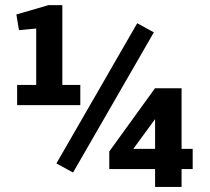

<svg xmlns="http://www.w3.org/2000/svg" viewBox="-20 -741 833 761"><path d="M699.7 -150.9H743.7V-70.8H699.7V0H594.7V-70.8H413.1V-140.6L594.2 -391.1H699.7ZM47.9 -404.3H123.5V-627.9L55.2 -621.6L44.9 -683.6L172.4 -720.7H227.1V-404.3H298.3V-324.2H47.9ZM508.3 -150.9H594.7V-269ZM269.5 -57.1 203.6 -93.3 523.9 -648.9 589.8 -612.8Z"/></svg>

Font: Ufes Sans
Style: Bold
Weight: 700
Designer: Ricardo Esteves & Filipe Motta
Foundry: ProDesignUfes - Ricardo Esteves, Filipe Motta (This is a derivative work, based on Roboto family, by Christian Robertson
Version: Version 2.0